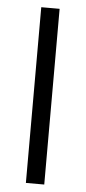

<svg xmlns="http://www.w3.org/2000/svg" viewBox="-51 -719 335 750"><g transform="rotate(5 116.0 -344.5)"><path d="M152 0H80V-689H152Z"/></g></svg>

Font: Maven Pro
Style: Regular
Weight: 400
Designer: Joe Prince
Foundry: Joe Prince
Version: Version 2.103